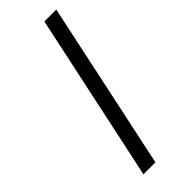

<svg xmlns="http://www.w3.org/2000/svg" viewBox="-250 -789 819 819"><g transform="rotate(-45 159.0 -380.0)"><path d="M65.9 0 228 -759.8H299.8L138.2 0Z"/></g></svg>

Font: Open Sans
Style: Italic
Weight: 400
Italic angle: -12°
Designer: Monotype Design Team
Foundry: Monotype Imaging Inc.
Version: Version 3.000; ttfautohint (v1.8.4)